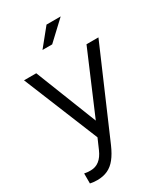

<svg xmlns="http://www.w3.org/2000/svg" viewBox="-226 -809 961 1115"><g transform="rotate(-30 255.0 -251.0)"><path d="M84 214Q70 214 57.5 212.5Q45 211 37 209V142Q54 146 79 146Q145 146 179 68L209 -1L5 -501H87L249 -90L424 -501H504L254 78Q233 126 209 156Q185 186 154.5 200Q124 214 84 214ZM186 -600 280 -716H375L251 -600Z"/></g></svg>

Font: Red Hat Display Variable
Style: Regular
Weight: 400
Designer: Pentagram, MCKL
Foundry: Pentagram, MCKL
Version: Version 1.021